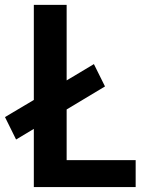

<svg xmlns="http://www.w3.org/2000/svg" viewBox="-27 -757 607 777"><path d="M109.9 0V-235.4L38.1 -192.4L-6.8 -283.2L109.9 -352.5V-737.3H242.7V-431.6L353 -497.6L397.9 -407.2L242.7 -314V-108.9H522V0Z"/></svg>

Font: Epilogue SemiBold
Style: Regular
Weight: 600
Designer: Tyler Finck
Foundry: Etcetera Type Co
Version: Version 2.112